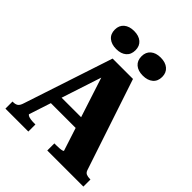

<svg xmlns="http://www.w3.org/2000/svg" viewBox="-252 -1079 1226 1226"><g transform="rotate(45 361.0 -466.0)"><path d="M165 -303H440V-230H161ZM279 -643 311 -601 141 -82Q141 -77 150 -72.5Q159 -68 173 -66Q187 -64 202 -64H216V0H9V-64H14Q35 -64 47.5 -72.5Q60 -81 68 -107L267 -710H451L657 -92Q663 -75 676 -69.5Q689 -64 709 -64H713V0H387V-64H403Q417 -64 431.5 -65Q446 -66 455 -68.5Q464 -71 464 -74ZM333 -851Q333 -812 308 -790.5Q283 -769 240 -769Q197 -769 171.5 -790.5Q146 -812 146 -851Q146 -889 171.5 -910.5Q197 -932 240 -932Q283 -932 308 -910.5Q333 -889 333 -851ZM574 -851Q574 -812 548.5 -790.5Q523 -769 480 -769Q437 -769 412 -790.5Q387 -812 387 -851Q387 -889 412 -910.5Q437 -932 480 -932Q523 -932 548.5 -910.5Q574 -889 574 -851Z"/></g></svg>

Font: Roboto Serif 36pt
Style: Bold
Weight: 700
Version: Version 1.008